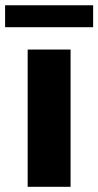

<svg xmlns="http://www.w3.org/2000/svg" viewBox="-46 -719 379 739"><path d="M225.6 -528.3V0H60.5V-528.3ZM312.5 -698.7V-614.3H-26.4V-698.7Z"/></svg>

Font: Vazirmatn FD Black
Style: Regular
Weight: 900
Designer: Saber Rastikerdar
Foundry: Saber Rastikerdar
Version: Version 33.003